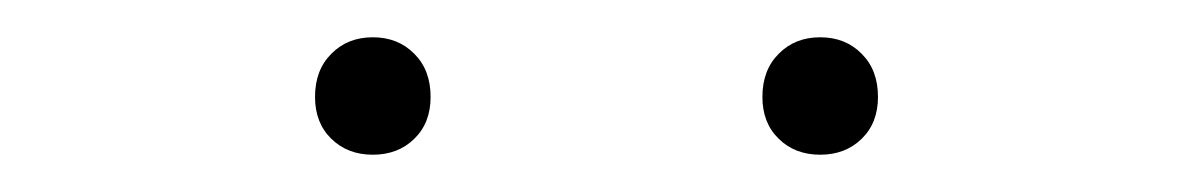

<svg xmlns="http://www.w3.org/2000/svg" viewBox="-20 -763 640 103"><path d="M420 -680Q406.5 -680 397.8 -688.5Q389 -697 389 -711Q389 -725.5 397.8 -734.2Q406.5 -743 420 -743Q433.5 -743 442.2 -734.2Q451 -725.5 451 -711Q451 -697 442.2 -688.5Q433.5 -680 420 -680ZM180 -680Q166.5 -680 157.8 -688.5Q149 -697 149 -711Q149 -725.5 157.8 -734.2Q166.5 -743 180 -743Q193.5 -743 202.2 -734.2Q211 -725.5 211 -711Q211 -697 202.2 -688.5Q193.5 -680 180 -680Z"/></svg>

Font: Encode Sans Exp Th
Style: Regular
Weight: 100
Width: 7
Designer: Multiple Designers
Foundry: Impallari Type
Version: Version 3.002; ttfautohint (v1.8.3) -l 8 -r 50 -G 200 -x 14 